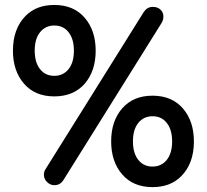

<svg xmlns="http://www.w3.org/2000/svg" viewBox="-20 -728 835 775"><path d="M674.8 -157.2Q674.8 -210.9 647 -238.8Q627 -258.8 595.7 -258.8Q560.1 -258.8 538.3 -231.9Q516.6 -205.1 516.6 -157.2Q516.6 -103.5 544.4 -75.7Q564.5 -55.7 595.7 -55.7Q631.3 -55.7 653.1 -82.5Q674.8 -109.4 674.8 -157.2ZM472.7 -290Q517.6 -341.8 595.7 -341.8Q673.8 -341.8 718.3 -290.3Q762.7 -238.8 762.7 -157.2Q762.7 -67.9 710.9 -16.1Q667.5 27.3 595.7 27.3Q517.6 27.3 473.1 -24.2Q428.7 -75.7 428.7 -157.2Q428.7 -238.8 472.7 -290ZM278.3 -523.4Q278.3 -577.1 250.5 -605Q230.5 -625 199.2 -625Q163.6 -625 141.8 -598.1Q120.1 -571.3 120.1 -523.4Q120.1 -511.2 121.6 -500.5Q123 -489.7 125.5 -480.5Q132.8 -457 147.9 -441.9Q168 -421.9 199.2 -421.9Q234.9 -421.9 256.6 -448.7Q278.3 -475.6 278.3 -523.4ZM157.2 -22.9Q157.2 -34.7 163.6 -44.9L561 -680.7Q574.7 -700.2 596.7 -700.2Q617.2 -700.2 628.9 -688Q639.6 -677.7 639.6 -661.1Q639.6 -647 631.3 -633.8L236.8 -2.4Q228.5 11.2 215.8 16.6Q208 19.5 199.2 19.5Q182.6 19.5 169.4 6.3Q157.2 -5.9 157.2 -22.9ZM32.2 -523.4Q32.2 -612.8 84 -664.6Q127.4 -708 199.2 -708Q277.3 -708 321.8 -656.5Q366.2 -605 366.2 -523.4Q366.2 -441.9 322.3 -390.6Q277.3 -338.9 199.2 -338.9Q121.1 -338.9 76.7 -390.4Q32.2 -441.9 32.2 -523.4Z"/></svg>

Font: YuPearl-SemiBold
Style: SemiBold
Weight: 600
Designer: Max Yao
Foundry: Max-Everyday
Version: Version 1.011; ttfautohint (v1.8.3)